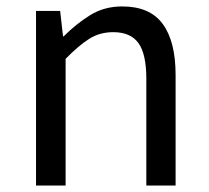

<svg xmlns="http://www.w3.org/2000/svg" viewBox="-20 -577 650 597"><path d="M92 0V-543H167L176 -464H178Q217 -503 260.5 -530Q304 -557 360 -557Q446 -557 486 -502.5Q526 -448 526 -344V0H435V-332Q435 -409 410.5 -443Q386 -477 332 -477Q290 -477 257 -456Q224 -435 184 -394V0Z"/></svg>

Font: Noto Sans SC Thin
Style: Regular
Weight: 400
Version: Version 2.004-H2;hotconv 1.0.118;makeotfexe 2.5.65603